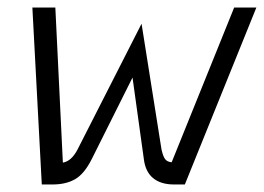

<svg xmlns="http://www.w3.org/2000/svg" viewBox="-20 -490 701 510"><path d="M66 -470H127L147 -58Q170 -62 186 -93L356 -427L409 -93Q413 -75 418.5 -67.5Q424 -60 436 -59L602 -470H661L471 0H442Q407 0 386.5 -17Q366 -34 362 -68L332 -284L224 -68Q204 -28 179.5 -14Q155 0 120 0H91Z"/></svg>

Font: KoHo
Style: Italic
Weight: 400
Italic angle: -10°
Designer: Cadson Demak & Katatrad Team
Foundry: Cadson Demak Co.,Ltd.
Version: Version 1.000